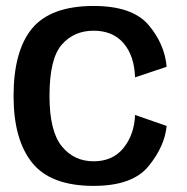

<svg xmlns="http://www.w3.org/2000/svg" viewBox="-20 -618 628 644"><path d="M294 5.5C381 5.5 442.5 -16.5 478.5 -61C514.5 -105 534.5 -150 539 -195.5L433 -232.5C431.5 -189 418.5 -152 394.5 -122C370.5 -92 337 -77 294 -77C250.5 -77 215 -93.5 187.5 -127C160 -160.5 146 -217 146 -295.5C146 -379 159.5 -436.5 187 -468C214.5 -499.5 250 -515 294 -515C337 -515 370.5 -501 394.5 -473C418.5 -445 431.5 -406.5 433 -358.5L539 -394C534.5 -444.5 514.5 -491.5 478.5 -534C442.5 -576.5 381 -598 294 -598C198 -598 129 -572.5 87.5 -522.5C46 -472 25.5 -396.5 25.5 -295.5C25.5 -199 46 -124.5 87.5 -72.5C129 -20.5 198 5.5 294 5.5Z"/></svg>

Font: Anybody Medium
Style: Regular
Weight: 500
Designer: Tyler Finck
Foundry: Etcetera Type Company
Version: Version 1.110